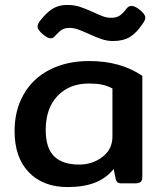

<svg xmlns="http://www.w3.org/2000/svg" viewBox="-20 -742 658 777"><path d="M339 -605Q310 -618 294 -623.5Q278 -629 262 -629Q242 -629 231 -622Q220 -615 203 -597Q196 -587 185 -587Q172 -587 150 -606Q132 -623 132 -634Q132 -645 143 -659Q167 -690 192 -706Q217 -722 251 -722Q280 -722 303 -714.5Q326 -707 357 -693Q380 -682 396.5 -676Q413 -670 430 -670Q450 -670 463 -678Q476 -686 492 -707Q500 -718 512 -718Q526 -718 546 -702Q568 -684 568 -671Q568 -660 558 -647Q533 -609 506 -592.5Q479 -576 437 -576Q414 -576 391.5 -583.5Q369 -591 339 -605ZM39 -212Q39 -296 76 -360.5Q113 -425 181.5 -460Q250 -495 341 -495Q468 -495 556 -435V-27Q556 -12 549.5 -6Q543 0 527 0H472Q461 0 455.5 -4.5Q450 -9 448 -19L440 -58Q409 -20 363.5 -2.5Q318 15 253 15Q155 15 97 -44.5Q39 -104 39 -212ZM435 -189V-384Q414 -395 392.5 -399.5Q371 -404 340 -404Q261 -404 213 -354Q165 -304 165 -216Q165 -144 198.5 -110Q232 -76 301 -76Q354 -76 394.5 -107Q435 -138 435 -189Z"/></svg>

Font: Mitr
Style: Regular
Weight: 400
Designer: Thanarat Vachiruckul
Foundry: Cadson Demak
Version: Version 1.002